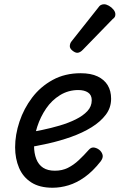

<svg xmlns="http://www.w3.org/2000/svg" viewBox="-20 -863 566 902"><path d="M227 19Q166 19 127 -6Q88 -31 69.5 -74.5Q51 -118 51 -171Q51 -230 71.5 -291.5Q92 -353 131 -404.5Q170 -456 227.5 -487.5Q285 -519 359 -519Q407 -519 438.5 -504Q470 -489 486 -462.5Q502 -436 502 -399Q502 -357 477 -324Q452 -291 410 -265Q368 -239 314.5 -220Q261 -201 205 -188.5Q149 -176 96 -168L103 -238Q137 -244 178 -252.5Q219 -261 260 -273Q301 -285 335.5 -302Q370 -319 390.5 -341Q411 -363 411 -392Q411 -417 393.5 -428.5Q376 -440 348 -440Q301 -440 262 -416Q223 -392 196.5 -353Q170 -314 155 -268Q140 -222 140 -178Q140 -143 150.5 -116Q161 -89 182.5 -75Q204 -61 238 -61Q272 -61 299 -74.5Q326 -88 350 -110.5Q374 -133 397 -159Q409 -173 424.5 -169.5Q440 -166 451 -155Q461 -144 462.5 -132Q464 -120 453 -105Q416 -58 378 -31Q340 -4 302 7.5Q264 19 227 19ZM343 -615Q333 -615 320.5 -625Q308 -635 308 -646Q308 -652 310 -658Q312 -664 317 -670L439 -824Q447 -836 454 -839.5Q461 -843 469 -843Q479 -843 491.5 -836Q504 -829 513 -818Q522 -807 522 -796Q522 -788 519 -783Q516 -778 509 -773L370 -630Q356 -615 343 -615Z"/></svg>

Font: Playwrite AU NSW
Style: Regular
Weight: 400
Designer: Veronika Burian, José Scaglione
Foundry: TypeTogether
Version: Version 1.002